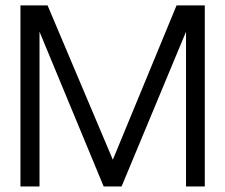

<svg xmlns="http://www.w3.org/2000/svg" viewBox="-20 -670 809 690"><path d="M417 0H352.5L122 -556V0H53.5V-650.5H151L385.5 -96L614.5 -650.5H716V0H648.5V-556Z"/></svg>

Font: Overused Grotesk Book
Style: Regular
Weight: 375
Version: Version 0.004